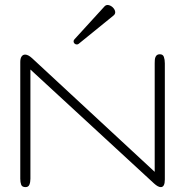

<svg xmlns="http://www.w3.org/2000/svg" viewBox="-20 -766 758 786"><path d="M613.3 -62.5V-506.8Q613.3 -514.2 613.8 -520.8Q614.3 -527.3 616.5 -532.5Q618.7 -537.6 622.8 -540.8Q627 -543.9 634.3 -543.9Q647 -543.9 650.9 -533Q654.8 -522 654.8 -506.8V-31.2Q654.8 0 638.2 0Q627 0 610.4 -15.1L104.5 -481.4V-34.2Q104.5 -20 100.3 -10Q96.2 0 84.5 0Q70.3 0 66.7 -10Q63 -20 63 -34.2V-512.2Q63 -526.9 68.4 -534.7Q73.7 -542.5 83 -542.5Q95.2 -542.5 111.3 -527.8ZM408.2 -740.2Q413.6 -745.6 420.4 -745.6Q425.8 -745.6 431.4 -742.9Q437 -740.2 441.4 -736.1Q445.8 -731.9 448.7 -726.6Q451.7 -721.2 451.7 -715.8Q451.7 -708 444.3 -702.1L301.8 -586.4Q298.8 -584 294.4 -584Q289.1 -584 285.2 -587.6Q281.2 -591.3 281.2 -596.7Q281.2 -601.6 285.2 -605.5Z"/></svg>

Font: Gruppo
Style: Regular
Weight: 400
Foundry: Vernon Adams
Version: Version 1.000